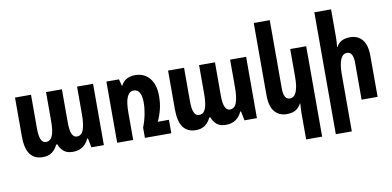

<svg xmlns="http://www.w3.org/2000/svg" viewBox="-87 -1035 3161 1548"><g transform="rotate(-10 1493.5 -261.0)"><path d="M193 10Q124 10 89 -37.5Q54 -85 54 -184V-502H185V-225Q185 -106 238 -106Q276 -106 292 -146Q308 -186 308 -265V-502H438V-229Q438 -165 452 -135.5Q466 -106 491 -106Q530 -106 546 -150Q562 -194 562 -278V-502H693V0H591L576 -75H569Q554 -38 521.5 -14Q489 10 439 10Q390 10 363 -13.5Q336 -37 325 -71H315Q298 -34 268.5 -12Q239 10 193 10Z M1154 -110H1245V0H1029V-84Q1049 -135 1059 -186.5Q1069 -238 1069 -281Q1069 -392 1005 -392Q933 -392 933 -225V0H802V-501H905L919 -446H922Q955 -512 1039 -512Q1113 -512 1156.5 -459Q1200 -406 1200 -314Q1200 -256 1188 -207Q1176 -158 1154 -110Z M1446 10Q1377 10 1342 -37.5Q1307 -85 1307 -184V-502H1438V-225Q1438 -106 1491 -106Q1529 -106 1545 -146Q1561 -186 1561 -265V-502H1691V-229Q1691 -165 1705 -135.5Q1719 -106 1744 -106Q1783 -106 1799 -150Q1815 -194 1815 -278V-502H1946V0H1844L1829 -75H1822Q1807 -38 1774.5 -14Q1742 10 1692 10Q1643 10 1616 -13.5Q1589 -37 1578 -71H1568Q1551 -34 1521.5 -12Q1492 10 1446 10Z M2438 238H2307V15Q2307 -2 2308.5 -20.5Q2310 -39 2311 -56H2308Q2292 -25 2264 -7.5Q2236 10 2190 10Q2128 10 2091 -33.5Q2054 -77 2054 -168V-760H2185V-200Q2185 -110 2236 -110Q2307 -110 2307 -277V-502H2438Z M2687 -760V-530Q2687 -511 2685.5 -492Q2684 -473 2682 -453H2686Q2701 -482 2728 -497Q2755 -512 2799 -512Q2861 -512 2897.5 -468.5Q2934 -425 2934 -334V0H2803V-302Q2803 -392 2752 -392Q2681 -392 2681 -225V238H2550V-760Z"/></g></svg>

Font: Noto Sans Armenian ExtraCondensed
Style: Bold
Weight: 700
Width: 2
Designer: Monotype Design Team
Foundry: Monotype Imaging Inc.
Version: Version 2.008; ttfautohint (v1.8.4.7-5d5b)